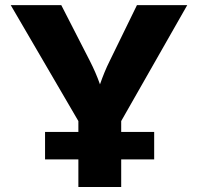

<svg xmlns="http://www.w3.org/2000/svg" viewBox="-20 -748 792 768"><path d="M293.5 0H464.8V-110.4H596.7V-220.2H464.8V-263.7L729 -727.5H527.8L418.9 -504.4C403.8 -474.1 392.1 -445.3 379.9 -410.6C367.7 -445.3 355 -473.6 339.4 -504.4L225.1 -727.5H22.9L293.5 -263.7V-220.2H160.2V-110.4H293.5Z"/></svg>

Font: Inter ExtraBold
Style: Regular
Weight: 800
Designer: Rasmus Andersson
Foundry: rsms
Version: Version 4.001;git-9221beed3